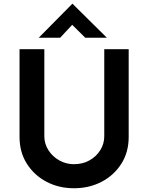

<svg xmlns="http://www.w3.org/2000/svg" viewBox="-20 -994 789 1022"><path d="M216 -268Q216 -229 237.5 -195Q259 -161 295 -140.5Q331 -120 374 -120Q420 -120 456.5 -140.5Q493 -161 514 -195Q535 -229 535 -268V-732H665V-265Q665 -184 626 -122.5Q587 -61 521 -26.5Q455 8 374 8Q293 8 227.5 -26.5Q162 -61 123 -122.5Q84 -184 84 -265V-732H216ZM434 -793 352 -874 384 -883 300 -793H186L365 -974H366L549 -793Z"/></svg>

Font: Reem Kufi Fun SemiBold
Style: Regular
Weight: 600
Designer: Khaled Hosny
Version: Version 1.005